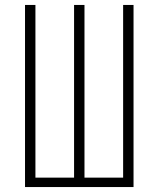

<svg xmlns="http://www.w3.org/2000/svg" viewBox="-20 -755 640 775"><path d="M81 0V-735H123V-38H279V-735H321V-38H477V-735H519V0Z"/></svg>

Font: Iosevka Extralight Extended
Style: Regular
Weight: 200
Width: 7
Monospace: yes
Designer: Belleve Invis
Foundry: Belleve Invis
Version: Version 32.5.0; ttfautohint (v1.8.4)